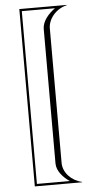

<svg xmlns="http://www.w3.org/2000/svg" viewBox="-61 -801 503 1003"><g transform="rotate(-5 190.0 -300.0)"><path d="M80 165H328V163C273 151 230 106 230 55V-650C230 -701 273 -751 328 -763V-765H80ZM92 153V-753H266C231.3 -728.8 198 -690.5 198 -650V55C198 95.2 231.3 130.5 264.4 153Z"/></g></svg>

Font: SortefaxS01
Style: Medium
Weight: 500
Designer: gluk
Foundry: gluk
Version: Version 0.261